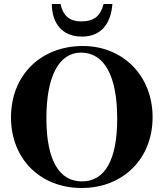

<svg xmlns="http://www.w3.org/2000/svg" viewBox="-20 -921 818 960"><path d="M566 -328C566 -122 505 -14 390 -14C276 -14 212 -119 212 -330C212 -540 275 -658 385 -658C502 -658 566 -541 566 -328ZM743 -335C743 -542 595 -691 394 -691C186 -691 35 -547 35 -334C35 -127 181 19 388 19C595 19 743 -127 743 -335ZM498 -901C481 -837 447 -814 385 -814C331 -814 295 -840 283 -901H239C240 -805 290 -738 390 -738C489 -738 535 -807 542 -901Z"/></svg>

Font: XITS Math
Style: Bold
Weight: 700
Designer: MicroPress Inc., with final additions and corrections provided by Coen Hoffman, Elsevier (retired)
Version: Version 1.302